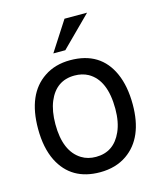

<svg xmlns="http://www.w3.org/2000/svg" viewBox="-114 -823 784 930"><g transform="rotate(-15 278.0 -358.5)"><path d="M272 -539.1Q423.8 -539.1 481 -410.2Q509.8 -345.2 509.8 -253.9Q509.8 -86.9 408.2 -16.1Q352.1 22.9 272.9 22.9Q128.9 22.9 68.8 -96.2Q36.1 -162.1 36.1 -257.8Q36.1 -432.1 141.1 -502Q195.8 -539.1 272 -539.1ZM272.9 -461.9Q180.2 -461.9 142.1 -370.1Q123 -323.2 123 -257.8Q123 -121.1 201.2 -73.2Q231.9 -54.2 272.9 -54.2Q362.8 -54.2 401.9 -142.1Q422.9 -189 422.9 -254.9Q422.9 -399.9 340.8 -445.8Q311 -461.9 272.9 -461.9ZM297.9 -740.2H411.1L262.2 -591.8H202.1Z"/></g></svg>

Font: SolaimanLipi
Style: Normal
Weight: 400
Designer: Solaiman Karim
Foundry: Al Mamun Sumon
Version: Version 2.000